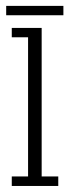

<svg xmlns="http://www.w3.org/2000/svg" viewBox="-20 -616 230 636"><path d="M19 0V-31.5H73V-492.5H19V-523.5H118V-31.5H173V0ZM0.5 -565.5V-596.5H190V-565.5Z"/></svg>

Font: Imbue Thin 10pt ExtraLight
Style: Regular
Weight: 250
Version: Version 1.102